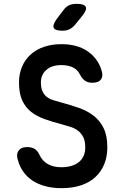

<svg xmlns="http://www.w3.org/2000/svg" viewBox="-20 -970 640 1000"><path d="M398 -579Q385 -607 359.5 -619Q334 -631 300 -631Q250 -631 221.5 -606Q193 -581 193 -541Q193 -513 201 -495Q209 -477 223 -466Q237 -455 257 -448.5Q277 -442 300 -436Q349 -423 392.5 -407.5Q436 -392 468.5 -366.5Q501 -341 520 -302Q539 -263 539 -203Q539 -154 523 -115Q507 -76 477 -48Q447 -20 402.5 -5Q358 10 300 10Q255 10 217 0Q179 -10 150.5 -28.5Q122 -47 102.5 -74Q83 -101 74 -134Q63 -164 76 -184Q89 -204 122 -204Q141 -204 157 -196.5Q173 -189 185 -165Q199 -133 228 -116Q257 -99 300 -99Q329 -99 352 -106Q375 -113 391 -126Q407 -139 415.5 -158Q424 -177 424 -202Q424 -234 414.5 -254Q405 -274 388.5 -287.5Q372 -301 349 -308.5Q326 -316 300 -323Q254 -335 213 -349.5Q172 -364 142.5 -387Q113 -410 96 -446.5Q79 -483 79 -540Q79 -585 94.5 -622Q110 -659 139 -685.5Q168 -712 209 -726Q250 -740 300 -740Q340 -740 374 -731Q408 -722 434 -704.5Q460 -687 479 -662.5Q498 -638 507 -609Q519 -577 507 -558Q495 -539 461 -539Q440 -539 425 -548Q410 -557 398 -579ZM306 -810Q267 -810 260 -825Q253 -840 276 -872L311 -918Q324 -936 340.5 -943Q357 -950 379 -950Q419 -950 426.5 -934.5Q434 -919 409 -888L370 -840Q357 -825 341.5 -817.5Q326 -810 306 -810Z"/></svg>

Font: Maple Mono SemiBold
Style: Regular
Weight: 600
Monospace: yes
Designer: subframe7536
Version: Version 7.000